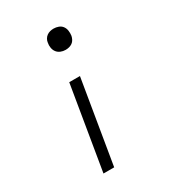

<svg xmlns="http://www.w3.org/2000/svg" viewBox="-180 -641 859 948"><g transform="rotate(-30 250.0 -166.5)"><path d="M273 -417Q258 -417 245 -422.5Q232 -428 224 -438.5Q216 -449 213.5 -463.5Q211 -478 214 -492Q215 -502 220.5 -511.5Q226 -521 234.5 -527Q243 -533 253 -535.5Q263 -538 273 -538Q287 -538 300.5 -533Q314 -528 322 -517Q330 -506 332 -492Q334 -478 332 -463Q330 -453 325 -443.5Q320 -434 311.5 -428Q303 -422 293 -419.5Q283 -417 273 -417ZM129 205 208 -270H269L190 205Z"/></g></svg>

Font: Iosevka Slab Light Oblique
Style: Regular
Weight: 300
Italic angle: -9°
Monospace: yes
Designer: Belleve Invis
Foundry: Belleve Invis
Version: Version 11.1.1; ttfautohint (v1.8.3)